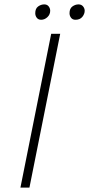

<svg xmlns="http://www.w3.org/2000/svg" viewBox="-20 -854 406 874"><path d="M167.5 -764Q154.5 -764 147.5 -773Q140.5 -782 140.5 -794Q140.5 -815 153.5 -824.5Q166.5 -834 181.5 -834Q194.5 -834 201.5 -825Q208.5 -816 208.5 -805Q208.5 -788 195.8 -776Q183 -764 167.5 -764ZM323.5 -764Q310.5 -764 303.5 -773Q296.5 -782 296.5 -794Q296.5 -815 309.5 -824.5Q322.5 -834 337.5 -834Q350.5 -834 358 -825Q365.5 -816 365.5 -805Q365.5 -790.5 354.8 -777.2Q344 -764 323.5 -764ZM213 -700H254L114 0H73Z"/></svg>

Font: Argentum Sans ExtraLight
Style: Italic
Weight: 200
Italic angle: -11°
Designer: Julieta Ulanovsky (font), Cristiano Sobral (main changes and remaster)
Foundry: Julieta Ulanovsky (font), Cristiano Sobral (main changes and remaster)
Version: Version 2.007;June 15, 2022;FontCreator 14.0.0.2814 64-bit; 